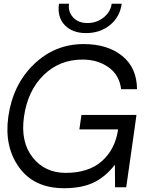

<svg xmlns="http://www.w3.org/2000/svg" viewBox="-20 -991 795 1016"><path d="M435.1 -815.9Q363.3 -815.9 322.8 -857.9Q282.2 -899.9 292 -971.2H345.2Q339.4 -929.2 366.7 -899.2Q394 -869.1 443.1 -869.1Q492.2 -869.1 529.1 -899.2Q565.9 -929.2 570.8 -971.2H624Q614.3 -900.4 561.8 -858.2Q509.3 -815.9 435.1 -815.9ZM702.1 -382.8 690.9 -301.8 647.9 0H588.9L587.9 -119.1Q538.1 -55.2 475.6 -25.1Q413.1 4.9 318.8 4.9Q160.6 4.9 81.3 -105Q2 -214.8 23.9 -373Q47.9 -543 158.9 -650.4Q270 -757.8 422.9 -757.8Q548.8 -757.8 626.5 -695.3Q704.1 -632.8 705.1 -519H621.1Q611.3 -595.2 553.7 -635.5Q496.1 -675.8 417 -675.8Q293.9 -675.8 210 -592.8Q126 -509.8 106.9 -373Q87.9 -241.2 152.3 -158.7Q216.8 -76.2 328.1 -76.2Q449.2 -76.2 519.5 -138.7Q589.8 -201.2 605 -306.2H399.9L411.1 -382.8Z"/></svg>

Font: Oakes Grotesk
Style: Italic
Weight: 400
Designer: Samuel Oakes
Foundry: Samuel Oakes
Version: Version 1.0 | wf-rip DC20170320